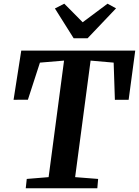

<svg xmlns="http://www.w3.org/2000/svg" viewBox="-20 -1016 750 1036"><path d="M118.9 0 124.4 -50.5 242.3 -60.2 325.6 -689 195.5 -678.1 130.5 -477.9 53.2 -477.6 94.7 -743H709.7L674.1 -477.6L599.9 -477.3L593.3 -678.1L468.8 -689L385.4 -60.2L509.5 -50.5L505.1 0ZM377.4 -809.6 276.3 -970.3 326.8 -996.1Q351.8 -971 376.6 -946Q401.5 -921 426.1 -895.9Q459.7 -921 493.2 -946Q526.6 -971 560.3 -996.1L606.2 -971L452.7 -809.6Z"/></svg>

Font: Merriweather Light
Style: Italic
Weight: 300
Italic angle: -7.8°
Designer: Eben Sorkin
Foundry: Eben Sorkin
Version: Version 2.101